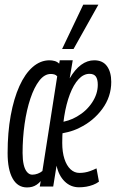

<svg xmlns="http://www.w3.org/2000/svg" viewBox="-20 -810 507 840"><path d="M98 10Q57.2 10 35.3 -29Q13.3 -68 13.3 -140.6Q13.3 -230.3 26.9 -304.8Q40.5 -379.3 65 -433.5Q89.4 -487.6 123.1 -516.9Q156.9 -546.2 196.7 -546.2Q207.8 -546.2 219.1 -543.1Q230.3 -540 238.9 -531.5L241.5 -546.2H298.2L284.9 -467.1Q307.7 -506.4 334.8 -526.3Q361.9 -546.2 392.2 -546.2Q429.4 -546.2 448 -520.6Q466.7 -495 466.7 -451.6Q466.7 -386.8 427.7 -333.6Q388.7 -280.3 327.2 -250.6Q303.9 -238.8 277.7 -232.3Q251.4 -225.7 226 -222.5L235.6 -273.4Q258.5 -276.5 278.6 -283Q298.7 -289.4 316.6 -300Q357.6 -323.4 382.7 -361.1Q407.8 -398.9 407.8 -439.1Q407.8 -463.3 399.3 -475.2Q390.7 -487 371.6 -487Q345.5 -487 323.6 -463.3Q301.7 -439.6 285.7 -397.6Q269.7 -355.6 261 -301Q252.3 -246.3 252.3 -184.8Q252.3 -144.5 261.9 -114.9Q271.5 -85.3 288.5 -69.4Q305.5 -53.5 327.5 -53.5Q339.2 -53.5 351.2 -55.5Q363.3 -57.5 375.8 -62.1Q388.4 -66.7 402.2 -73.4L412.9 -15.2Q401.5 -6.7 387.1 -1.3Q372.7 4.1 357.4 6.8Q342 9.4 325.8 9.4Q289.2 9.4 263.1 -16.1Q237 -41.5 227.4 -85.1L212.8 6.1H153.9L158.2 -17.7Q149.3 -7.7 140.1 -1.7Q130.8 4.4 120.7 7.2Q110.6 10 98 10ZM121.1 -45.8Q133.4 -45.8 145.2 -50.3Q157 -54.7 165.5 -61.9L230.3 -476.1Q225.2 -482.3 217.6 -484.4Q209.9 -486.4 202.2 -486.4Q174.8 -486.4 152.2 -457.5Q129.6 -428.5 113 -378.9Q96.4 -329.2 87.6 -267.5Q78.8 -205.7 78.8 -140.7Q78.8 -111.3 83.7 -89.7Q88.7 -68.1 98.6 -57Q108.5 -45.8 121.1 -45.8ZM251.7 -595.7 344.2 -789.7H410.5L301.8 -595.7Z"/></svg>

Font: Georama ExtraCondensed Thin
Style: Italic
Weight: 100
Width: 2
Italic angle: -9°
Designer: Jean-Baptiste Levee
Foundry: Production Type
Version: Version 1.001